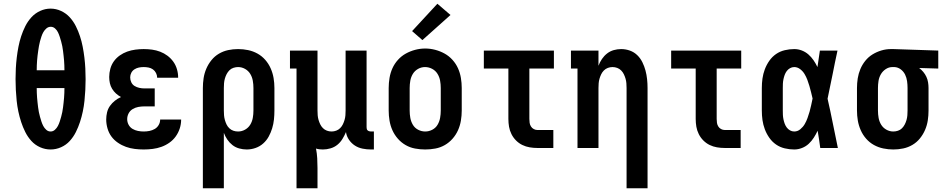

<svg xmlns="http://www.w3.org/2000/svg" viewBox="-20 -790 5040 1025"><path d="M250 8Q221 8 194 -4Q167 -16 147.5 -37.5Q128 -59 115 -85Q102 -111 93 -138.5Q84 -166 78 -194.5Q72 -223 69 -252Q66 -281 64.5 -310Q63 -339 63 -368Q63 -396 64.5 -425Q66 -454 69.5 -483Q73 -512 78.5 -540.5Q84 -569 93 -596.5Q102 -624 115 -650Q128 -676 147.5 -697.5Q167 -719 194 -731.5Q221 -744 250 -744Q279 -744 306 -731.5Q333 -719 352.5 -697.5Q372 -676 385 -650Q398 -624 407 -596.5Q416 -569 421.5 -540.5Q427 -512 430.5 -483Q434 -454 435.5 -425Q437 -396 437 -367Q437 -339 435.5 -310Q434 -281 431 -252Q428 -223 422 -194.5Q416 -166 407 -138.5Q398 -111 385 -85Q372 -59 352.5 -37.5Q333 -16 306 -4Q279 8 250 8ZM176 -415H324Q324 -428 323.5 -441Q323 -454 322 -467Q321 -480 319.5 -492.5Q318 -505 316.5 -518Q315 -531 312.5 -543.5Q310 -556 306.5 -568.5Q303 -581 299 -593.5Q295 -606 289.5 -617.5Q284 -629 274 -638Q264 -647 251 -647Q238 -647 228 -638.5Q218 -630 211.5 -618.5Q205 -607 201 -594.5Q197 -582 193.5 -569.5Q190 -557 188 -544.5Q186 -532 184 -519Q182 -506 180.5 -493Q179 -480 178 -467Q177 -454 176.5 -441Q176 -428 176 -415ZM250 -88Q263 -88 273 -97Q283 -106 289 -117.5Q295 -129 299 -141.5Q303 -154 306.5 -166.5Q310 -179 312.5 -191.5Q315 -204 316.5 -216.5Q318 -229 319.5 -242Q321 -255 322 -268Q323 -281 323.5 -294Q324 -307 324 -320H176Q176 -307 176.5 -294Q177 -281 178 -268Q179 -255 180.5 -242Q182 -229 183.5 -216.5Q185 -204 187.5 -191.5Q190 -179 193.5 -166.5Q197 -154 201 -141.5Q205 -129 211 -117.5Q217 -106 227 -97Q237 -88 250 -88Z M747 8Q723 8 699 5Q675 2 652.5 -6Q630 -14 609.5 -28Q589 -42 575 -61Q561 -80 554 -104Q547 -128 547 -152Q547 -171 551.5 -190Q556 -209 567 -224.5Q578 -240 593 -252Q608 -264 626 -272Q611 -280 599 -291Q587 -302 578.5 -316Q570 -330 566.5 -346Q563 -362 563 -379Q563 -401 569 -423Q575 -445 588 -463Q601 -481 619.5 -494Q638 -507 659 -514.5Q680 -522 702.5 -525Q725 -528 747 -528Q770 -528 792 -525Q814 -522 835 -514Q856 -506 874 -492.5Q892 -479 905 -461Q918 -443 924.5 -421Q931 -399 931 -377Q931 -376 931 -375.5Q931 -375 931 -375H819Q819 -375 819 -375Q819 -375 819 -375Q819 -388 813 -400Q807 -412 796.5 -419.5Q786 -427 773 -429.5Q760 -432 747 -432Q734 -432 721.5 -429.5Q709 -427 698 -420Q687 -413 681 -401.5Q675 -390 675 -377Q675 -363 681 -350.5Q687 -338 698.5 -331Q710 -324 723.5 -321Q737 -318 750 -318H806V-222H750Q734 -222 718 -219Q702 -216 688 -207.5Q674 -199 666.5 -184.5Q659 -170 659 -154Q659 -138 666.5 -124Q674 -110 687.5 -102Q701 -94 716.5 -91Q732 -88 747 -88Q763 -88 778 -91Q793 -94 806 -101.5Q819 -109 827 -122.5Q835 -136 835 -152Q835 -152 835 -152Q835 -152 835 -152H947Q947 -151 947 -151Q947 -151 947 -151Q947 -127 939.5 -104Q932 -81 918 -61.5Q904 -42 884 -28Q864 -14 841.5 -6Q819 2 795 5Q771 8 747 8Z M1063 215V-320Q1063 -347 1067 -373Q1071 -399 1081.5 -423.5Q1092 -448 1109 -469Q1126 -490 1149 -503.5Q1172 -517 1198 -522.5Q1224 -528 1251 -528Q1278 -528 1304.5 -522.5Q1331 -517 1354.5 -504Q1378 -491 1396 -470.5Q1414 -450 1425 -425Q1436 -400 1440.5 -373.5Q1445 -347 1445 -320V-200Q1445 -176 1442.5 -152Q1440 -128 1433 -105Q1426 -82 1414.5 -61Q1403 -40 1385 -24Q1367 -8 1344 0Q1321 8 1297 8Q1277 8 1257 2.5Q1237 -3 1221 -15.5Q1205 -28 1193.5 -45Q1182 -62 1175 -81V215ZM1251 -88Q1271 -88 1288.5 -98Q1306 -108 1316 -124.5Q1326 -141 1329.5 -160.5Q1333 -180 1333 -200V-320Q1333 -340 1329.5 -359.5Q1326 -379 1316 -395.5Q1306 -412 1288.5 -422Q1271 -432 1251 -432Q1239 -432 1226.5 -428Q1214 -424 1205 -415Q1196 -406 1190 -394.5Q1184 -383 1180.5 -370.5Q1177 -358 1176 -345.5Q1175 -333 1175 -320V-200Q1175 -187 1176 -174.5Q1177 -162 1180.5 -149.5Q1184 -137 1189.5 -125.5Q1195 -114 1204.5 -105Q1214 -96 1226 -92Q1238 -88 1251 -88Z M1563 215V-424H1528V-520H1675V-200Q1675 -187 1676 -174.5Q1677 -162 1680.5 -150Q1684 -138 1689.5 -126.5Q1695 -115 1704 -106Q1713 -97 1725 -92.5Q1737 -88 1750 -88Q1763 -88 1775 -92.5Q1787 -97 1796 -106Q1805 -115 1810.5 -126.5Q1816 -138 1819.5 -150Q1823 -162 1824 -174.5Q1825 -187 1825 -200V-520H1937V-111Q1937 -107 1938 -102Q1939 -97 1942.5 -94Q1946 -91 1950.5 -89.5Q1955 -88 1960 -88H1976V8H1960Q1938 8 1915.5 3.5Q1893 -1 1874.5 -13Q1856 -25 1843 -44Q1830 -63 1827 -85Q1819 -66 1808 -48Q1797 -30 1781 -17Q1765 -4 1744.5 2Q1724 8 1704 8Q1695 8 1685.5 7Q1676 6 1667 3Q1672 29 1673.5 55Q1675 81 1675 107V215Z M2250 8Q2223 8 2196 3Q2169 -2 2145.5 -15.5Q2122 -29 2104 -49.5Q2086 -70 2075 -94.5Q2064 -119 2059.5 -146Q2055 -173 2055 -200V-320Q2055 -347 2059.5 -374Q2064 -401 2075 -425.5Q2086 -450 2104.5 -470.5Q2123 -491 2146.5 -504Q2170 -517 2196.5 -524Q2223 -531 2250 -531Q2277 -531 2303.5 -524Q2330 -517 2353.5 -504Q2377 -491 2395.5 -470.5Q2414 -450 2425 -425.5Q2436 -401 2440.5 -374Q2445 -347 2445 -320V-200Q2445 -173 2440.5 -146Q2436 -119 2425 -94.5Q2414 -70 2396 -49.5Q2378 -29 2354.5 -15.5Q2331 -2 2304 3Q2277 8 2250 8ZM2250 -88Q2270 -88 2288 -97.5Q2306 -107 2316 -124Q2326 -141 2329.5 -160.5Q2333 -180 2333 -200V-320Q2333 -340 2329.5 -359.5Q2326 -379 2315.5 -396Q2305 -413 2287 -422.5Q2269 -432 2249 -432Q2229 -432 2211.5 -422Q2194 -412 2184 -395.5Q2174 -379 2170.5 -359.5Q2167 -340 2167 -320V-200Q2167 -180 2170.5 -160.5Q2174 -141 2184 -124Q2194 -107 2212 -97.5Q2230 -88 2250 -88ZM2235 -576 2180 -624 2315 -770 2385 -710Z M2849 0Q2828 0 2807.5 -3.5Q2787 -7 2768.5 -16Q2750 -25 2735 -40Q2720 -55 2710.5 -74Q2701 -93 2697.5 -113.5Q2694 -134 2694 -155V-424H2563V-520H2937V-424H2806V-155Q2806 -144 2807.5 -134Q2809 -124 2814.5 -115Q2820 -106 2829.5 -101Q2839 -96 2849 -96H2934V0Z M3325 215V-320Q3325 -333 3324 -345.5Q3323 -358 3319.5 -370Q3316 -382 3310.5 -393.5Q3305 -405 3296 -414Q3287 -423 3275 -427.5Q3263 -432 3250 -432Q3237 -432 3225 -427.5Q3213 -423 3204 -414Q3195 -405 3189.5 -393.5Q3184 -382 3180.5 -370Q3177 -358 3176 -345.5Q3175 -333 3175 -320V0H3063V-424H3028V-520H3175V-439Q3182 -458 3193.5 -475Q3205 -492 3221 -504.5Q3237 -517 3256.5 -522.5Q3276 -528 3296 -528Q3320 -528 3342.5 -520Q3365 -512 3382 -495.5Q3399 -479 3409.5 -457.5Q3420 -436 3426 -413.5Q3432 -391 3434.5 -367.5Q3437 -344 3437 -320V215Z M3849 0Q3828 0 3807.5 -3.5Q3787 -7 3768.5 -16Q3750 -25 3735 -40Q3720 -55 3710.5 -74Q3701 -93 3697.5 -113.5Q3694 -134 3694 -155V-424H3563V-520H3937V-424H3806V-155Q3806 -144 3807.5 -134Q3809 -124 3814.5 -115Q3820 -106 3829.5 -101Q3839 -96 3849 -96H3934V0Z M4220 8Q4195 8 4169.5 2Q4144 -4 4123 -18.5Q4102 -33 4087 -54.5Q4072 -76 4063 -100Q4054 -124 4050.5 -149Q4047 -174 4047 -200V-320Q4047 -346 4050.5 -371Q4054 -396 4063 -420Q4072 -444 4087 -465.5Q4102 -487 4123 -501.5Q4144 -516 4169.5 -522Q4195 -528 4220 -528Q4241 -528 4260.5 -520.5Q4280 -513 4295.5 -499.5Q4311 -486 4323 -468.5Q4335 -451 4344 -432Q4347 -454 4350.5 -476Q4354 -498 4357 -520H4451Q4437 -456 4424.5 -391.5Q4412 -327 4398 -263Q4413 -198 4426 -132Q4439 -66 4453 0H4359Q4356 -23 4352.5 -46Q4349 -69 4345 -92Q4336 -73 4324.5 -55Q4313 -37 4297.5 -22.5Q4282 -8 4261.5 0Q4241 8 4220 8ZM4220 -88Q4238 -88 4252.5 -100Q4267 -112 4276 -127.5Q4285 -143 4291 -160Q4297 -177 4302 -194Q4307 -211 4310.5 -228.5Q4314 -246 4318 -264Q4314 -281 4310 -297.5Q4306 -314 4301 -331Q4296 -348 4290 -364Q4284 -380 4275 -395Q4266 -410 4251.5 -421Q4237 -432 4220 -432Q4208 -432 4197.5 -426Q4187 -420 4180 -410.5Q4173 -401 4169 -390Q4165 -379 4162.5 -367Q4160 -355 4159.5 -343.5Q4159 -332 4159 -320V-200Q4159 -188 4159.5 -176.5Q4160 -165 4162.5 -153Q4165 -141 4169 -130Q4173 -119 4180 -109.5Q4187 -100 4197.5 -94Q4208 -88 4220 -88Z M4749 8Q4722 8 4695.5 2.5Q4669 -3 4645.5 -16Q4622 -29 4604 -49.5Q4586 -70 4575 -95Q4564 -120 4559.5 -146.5Q4555 -173 4555 -200V-320Q4555 -346 4559 -371.5Q4563 -397 4573 -421Q4583 -445 4599.5 -465.5Q4616 -486 4638 -499.5Q4660 -513 4685 -520.5Q4710 -528 4736 -528Q4739 -528 4742.5 -528Q4746 -528 4750 -528L4989 -520V-424L4887 -427Q4899 -418 4909 -406Q4919 -394 4925.5 -380Q4932 -366 4934.5 -350.5Q4937 -335 4937 -320V-200Q4937 -173 4933 -147Q4929 -121 4918.5 -96.5Q4908 -72 4891 -51Q4874 -30 4851 -16.5Q4828 -3 4802 2.5Q4776 8 4749 8ZM4749 -88Q4761 -88 4773.5 -92Q4786 -96 4795 -105Q4804 -114 4810 -125.5Q4816 -137 4819.5 -149.5Q4823 -162 4824 -174.5Q4825 -187 4825 -200V-320Q4825 -338 4822.5 -356.5Q4820 -375 4812 -391.5Q4804 -408 4789 -419.5Q4774 -431 4755 -432H4750Q4749 -432 4747.5 -432Q4746 -432 4744 -432Q4725 -432 4708.5 -421Q4692 -410 4682.5 -393.5Q4673 -377 4670 -358Q4667 -339 4667 -320V-200Q4667 -180 4670.5 -160.5Q4674 -141 4684 -124.5Q4694 -108 4711.5 -98Q4729 -88 4749 -88Z"/></svg>

Font: Iosevka Gothic
Style: Bold
Weight: 700
Monospace: yes
Designer: Belleve Invis
Foundry: Belleve Invis
Version: Version 15.5.1; ttfautohint (v1.8.4)